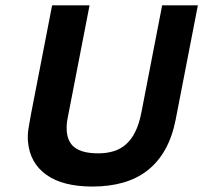

<svg xmlns="http://www.w3.org/2000/svg" viewBox="-20 -682 762 714"><path d="M583 -662.1H715.8L633.3 -237.3Q620.6 -172.9 594.2 -126Q567.9 -79.1 528.6 -48.3Q489.3 -17.6 437.7 -2.9Q386.2 11.7 323.7 11.7Q213.4 11.7 152.1 -32.2Q90.8 -76.2 84 -155.8Q82 -178.2 85.9 -203.9Q89.8 -229.5 94.7 -254.4L173.8 -662.1H313L232.4 -247.1Q227.1 -222.2 228 -201.7Q229 -155.8 257.3 -133.8Q285.6 -111.8 345.7 -111.8Q376.5 -111.8 402.3 -119.6Q428.2 -127.4 448.5 -145.3Q468.8 -163.1 482.9 -191.7Q497.1 -220.2 505.4 -261.7Z"/></svg>

Font: PT Astra Sans
Style: Bold Italic
Weight: 700
Italic angle: -16°
Designer: A.Korolkova, I. Chaeva
Foundry: ParaType Ltd
Version: Version 1.002W